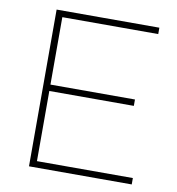

<svg xmlns="http://www.w3.org/2000/svg" viewBox="-78 -759 766 830"><g transform="rotate(10 304.5 -344.0)"><path d="M104 -688H555V-660H134V-364H505V-336H134V-28H555V0H104Z"/></g></svg>

Font: Roundo ExtraLight
Style: Regular
Weight: 250
Designer: Namrata Goyal (Gurmukhi), Shiva Nallaperumal (Latin)
Foundry: Indian Type Foundry
Version: Version 1.000;PS 1.0;hotconv 1.0.88;makeotf.lib2.5.647800